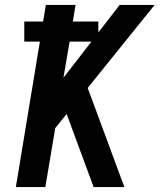

<svg xmlns="http://www.w3.org/2000/svg" viewBox="-20 -755 644 775"><path d="M44 0 141 -587H78V-668H154L165 -735H285L274 -668H377V-624L463 -735H604L334 -400L482 0H358L274 -227L249 -295L203 -238L163 0ZM236 -441 349 -587H261Z"/></svg>

Font: Iosevka SS04 Extended
Style: Bold Italic
Weight: 700
Width: 7
Italic angle: -9°
Monospace: yes
Designer: Belleve Invis
Foundry: Belleve Invis
Version: Version 19.0.0; ttfautohint (v1.8.4)